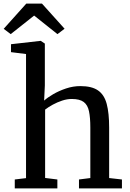

<svg xmlns="http://www.w3.org/2000/svg" viewBox="-38 -1046 720 1066"><path d="M106.5 -57V-746L23 -756.5V-800.5L186 -819H188.5L211 -804V-572L207 -487.5Q225 -504 257 -522.8Q289 -541.5 328.5 -554.8Q368 -568 408 -568Q471.5 -568 506.2 -544Q541 -520 554.5 -469Q568 -418 568 -337.5V-57.5L639 -49.5V0H400.5V-49.5L463.5 -57.5V-338Q463.5 -392.5 456.2 -427.8Q449 -463 426.8 -479.8Q404.5 -496.5 360.5 -496.5Q334.5 -496.5 307.2 -487.5Q280 -478.5 255.2 -465Q230.5 -451.5 212.5 -437.5V-58L280.5 -49.5V0H44V-49.5ZM21.5 -856.5 -17.5 -886 108 -1026H195L320.5 -886.5L281 -856.5L151.5 -959.5Z"/></svg>

Font: Merriweather Light 18pt
Style: Regular
Weight: 400
Version: Version 2.100